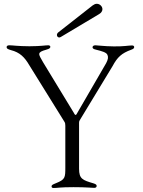

<svg xmlns="http://www.w3.org/2000/svg" viewBox="-20 -967 737 992"><path d="M257.8 4.3C279.1 4.3 288.4 0 360.1 0C428.3 0 450.6 3.6 466.6 3.6C475.1 3.6 479.4 0 479.4 -6.4C479.4 -11.4 476.6 -15.6 462.4 -19.9C407 -36.2 388.5 -42.6 388.5 -95.2V-332.4C388.5 -336.6 388.8 -339.8 391 -344.1L561.8 -625.7C586.3 -671.5 608.3 -692.1 658.4 -710.2C668.7 -714.1 673.3 -717.3 673.3 -723.7C673.3 -729.4 669 -731.9 662.6 -732.2C641 -731.9 621.4 -726.6 567.5 -727.3C514.9 -728 489.7 -732.6 472.3 -733C463.1 -732.6 458.5 -728.7 458.1 -723C458.5 -717.7 460.6 -713.8 476.6 -710.2C505.3 -702.8 530.9 -696.7 535.5 -682.5C539.8 -672.2 539.1 -660.9 528.4 -640.6L375 -376.1C371.8 -372.2 369.3 -372.2 365.8 -376.4L359.4 -387.4L358.7 -388.5L202.4 -645.6C177.2 -689.3 170.1 -696.4 218.8 -710.2C237.2 -715.2 239.7 -719.5 240.1 -725.1C239.7 -730.5 235.4 -733 228.7 -733C214.1 -733 192.8 -728.3 132.1 -728C70.7 -728.3 45.8 -733 28.4 -733C18.8 -733 14.2 -729.4 14.2 -723.7C14.2 -717 17.8 -713.4 36.2 -708.1C82.7 -696.4 107.2 -671.5 131.4 -630L312.5 -338.4C316.4 -332 317.5 -328.5 317.5 -317.5V-103C317.5 -49 317.1 -39.8 269.2 -20.6C250 -12.8 246.4 -10.7 246.4 -3.6C246.4 1.8 250 4.3 257.8 4.3ZM274.1 -786.2C274.1 -779.1 279.1 -773.4 286.2 -773.4C289.1 -773.4 291.9 -774.9 294.7 -776.3L492.2 -894.2C504.3 -901.3 509.2 -910.9 509.2 -919.7C509.2 -933.9 495.7 -947.4 480.1 -947.4C473 -947.4 466.6 -944.6 459.5 -939.6L282 -800.4C276.3 -796.2 274.1 -790.8 274.1 -786.2Z"/></svg>

Font: Margiela Serif Light
Style: Regular
Weight: 300
Designer: Andreas Faust, Stefan Endress
Version: Version 1.002;FEAKit 1.0